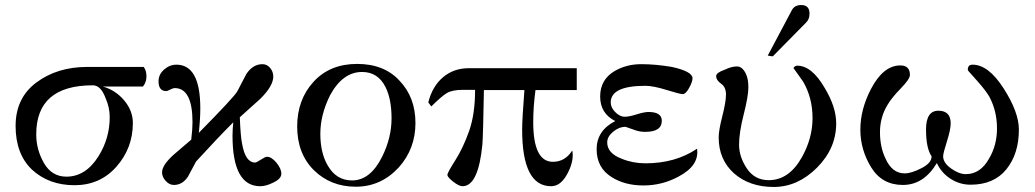

<svg xmlns="http://www.w3.org/2000/svg" viewBox="-20 -727 4115 763"><path d="M551 -461Q562 -447 562 -423.5Q562 -400 548 -383H389Q439 -369 473.5 -328Q508 -287 508 -238Q508 -139 443 -65Q378 9 276 9Q174 9 107 -53Q42 -115 42 -226.5Q42 -338 125 -399.5Q208 -461 326 -461ZM416 -261Q416 -300 400 -336Q381 -388 349 -388Q124 -388 124 -193Q124 -132 155 -78.5Q186 -25 244 -25Q321 -25 372 -107Q416 -178 416 -261Z M1041 -104Q1059 -104 1078.5 -80.5Q1098 -57 1098 -36.5Q1098 -16 1065 -1Q1037 13 1014 13Q904 13 904 -188Q904 -212 907 -241Q844 -178 759 -85L727 -25Q705 8 671 8Q653 8 638.5 -8Q624 -24 624 -42Q624 -71 671 -113L740 -172Q745 -214 745 -241Q745 -377 674 -377Q668 -377 656.5 -371Q645 -365 641 -365Q610 -365 610 -404Q610 -431 632 -450.5Q654 -470 681 -470Q776 -470 776 -296Q776 -254 770 -199Q911 -342 923 -364L959 -433Q985 -472 1023 -472Q1041 -472 1053.5 -457Q1066 -442 1066 -423Q1066 -385 1014 -334L933 -261Q936 -184 942 -156Q955 -81 994 -81Q999 -81 1016.5 -92.5Q1034 -104 1041 -104Z M1568 -406Q1631 -340 1631 -238Q1631 -136 1565 -62Q1494 15 1394 15Q1294 15 1227 -51Q1161 -117 1161 -224Q1161 -331 1226 -402Q1291 -473 1399 -473Q1507 -473 1568 -406ZM1499 -105Q1536 -180 1536 -256.5Q1536 -333 1512 -381Q1482 -441 1419 -441Q1342 -441 1292 -349Q1253 -271 1253 -195.5Q1253 -120 1282 -70Q1316 -10 1379 -10Q1452 -10 1499 -105Z M2272 -456V-369H2108Q2099 -302 2099 -242Q2099 -84 2177 -84Q2226 -84 2254 -129Q2256 -119 2256 -111Q2256 -73 2231 -30Q2206 13 2170 13Q2055 13 2055 -212Q2055 -254 2064 -369H1903Q1900 -192 1897 -153Q1881 13 1818 13Q1804 13 1781 -5Q1758 -23 1758 -32Q1758 -41 1789 -89.5Q1820 -138 1844 -205.5Q1868 -273 1868 -370H1820Q1777 -370 1755.5 -357Q1734 -344 1694 -304L1682 -320Q1698 -384 1740.5 -420Q1783 -456 1843 -456Z M2750 -136Q2760 -69 2676 -25Q2611 10 2537 10Q2463 10 2411 -23Q2351 -60 2351 -134Q2351 -208 2425 -246Q2365 -276 2365 -343.5Q2365 -411 2423 -445Q2470 -472 2528 -472Q2586 -472 2650 -461Q2732 -443 2732 -416Q2732 -402 2718.5 -377.5Q2705 -353 2693.5 -353Q2682 -353 2629 -369.5Q2576 -386 2545 -386Q2407 -386 2407 -320Q2407 -299 2425.5 -281Q2444 -263 2462 -263Q2480 -263 2510 -272.5Q2540 -282 2557 -282Q2610 -282 2610 -247Q2610 -203 2544 -203Q2524 -203 2506 -209L2466 -223Q2440 -223 2416.5 -203.5Q2393 -184 2393 -161Q2393 -118 2451 -96Q2495 -78 2545 -78Q2664 -78 2750 -136Z M3197 -673Q3197 -651 3184 -638L3051 -503L3031 -506L3127 -687Q3138 -707 3164 -707Q3197 -707 3197 -673ZM3303 -237Q3303 -137 3226.5 -60.5Q3150 16 3054.5 16Q2959 16 2897 -38Q2836 -93 2836 -181Q2836 -209 2850.5 -265.5Q2865 -322 2865 -351.5Q2865 -381 2845.5 -394.5Q2826 -408 2826 -425Q2826 -438 2860 -450Q2887 -463 2908.5 -463Q2930 -463 2944 -434Q2954 -414 2954 -379.5Q2954 -345 2935.5 -272.5Q2917 -200 2917 -152Q2917 -104 2948 -57.5Q2979 -11 3035 -11Q3115 -11 3166 -101Q3209 -177 3209 -257.5Q3209 -338 3172 -402L3133 -457Q3140 -466 3148 -466Q3206 -466 3257 -378Q3303 -302 3303 -237Z M4029 -212Q4029 -116 3979.5 -54.5Q3930 7 3837 7Q3794 7 3757.5 -16.5Q3721 -40 3703 -79Q3651 8 3568 8Q3485 8 3442 -62Q3399 -132 3399 -212Q3399 -292 3441 -373Q3490 -467 3558 -467Q3596 -467 3596 -429Q3596 -413 3560 -376Q3524 -339 3508 -312Q3477 -262 3477 -202Q3477 -142 3499 -97Q3525 -38 3575 -38Q3602 -38 3642.5 -59Q3683 -80 3682 -106Q3660 -138 3660 -212.5Q3660 -287 3709 -287Q3758 -287 3758 -237Q3758 -212 3743 -165Q3728 -118 3728 -106Q3728 -80 3759.5 -57.5Q3791 -35 3818 -35Q3876 -35 3910 -96Q3942 -149 3942 -217Q3942 -285 3912 -342Q3899 -365 3866.5 -402Q3834 -439 3830 -443Q3826 -447 3826 -450Q3826 -470 3845 -470Q3908 -470 3968.5 -375.5Q4029 -281 4029 -212Z"/></svg>

Font: GFS Didot
Style: Regular
Weight: 400
Designer: Takis Katsoulidis and George D. Matthiopoulos
Foundry: Takis Katsoulidis and George D. Matthiopoulos
Version: Version 1.0